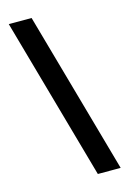

<svg xmlns="http://www.w3.org/2000/svg" viewBox="-132 -841 685 1016"><g transform="rotate(-15 210.5 -333.0)"><path d="M273 111 23 -777H148L398 111Z"/></g></svg>

Font: Firefly Display
Style: Bold
Weight: 700
Designer: Colophon Foundry, Jonny Pinhorn
Foundry: Colophon Foundry
Version: Version 1.200; ttfautohint (v1.8.3)